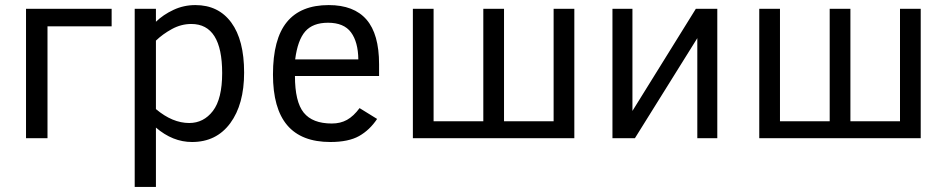

<svg xmlns="http://www.w3.org/2000/svg" viewBox="-20 -547 3732 760"><path d="M83 -512.2H421.9V-442.9H168V0H83Z M946.3 -259.8Q946.3 -133.8 891.4 -59.3Q836.4 15.1 740.2 15.1Q663.6 15.1 597.2 -42V192.9H513.2V-512.2H597.2V-460.9Q626 -488.8 666.5 -507.8Q707 -526.9 753.4 -526.9Q844.7 -526.9 895.5 -457.8Q946.3 -388.7 946.3 -259.8ZM859.4 -257.8Q859.4 -452.1 737.3 -452.1Q697.3 -452.1 660.6 -432.1Q624 -412.1 597.2 -386.2V-115.2Q662.6 -60.1 729 -60.1Q786.1 -60.1 822.8 -107.9Q859.4 -155.8 859.4 -257.8Z M1147.5 -246.1Q1147.5 -144.5 1182.1 -101.3Q1216.8 -58.1 1293.5 -58.1Q1327.6 -58.1 1353.5 -72.5Q1379.4 -86.9 1403.3 -119.1L1472.7 -76.2Q1443.4 -32.2 1401.4 -8.5Q1359.4 15.1 1287.6 15.1Q1173.3 15.1 1116.9 -51.3Q1060.5 -117.7 1060.5 -252Q1060.5 -392.6 1115.5 -459.7Q1170.4 -526.9 1281.2 -526.9Q1380.9 -526.9 1430.7 -469.5Q1480.5 -412.1 1480.5 -293V-246.1ZM1398.4 -312Q1397.5 -380.9 1369.4 -418.9Q1341.3 -457 1278.3 -457Q1218.3 -457 1188.2 -422.6Q1158.2 -388.2 1148.4 -312Z M2171.4 -66.9V-512.2H2253.4V0H1614.3V-512.2H1696.3V-66.9H1893.1V-512.2H1975.1V-66.9Z M2493.2 0H2404.3V-512.2H2483.4V-107.9L2734.4 -512.2H2819.3V0H2740.2V-396Z M3542.5 -66.9V-512.2H3624.5V0H2985.4V-512.2H3067.4V-66.9H3264.2V-512.2H3346.2V-66.9Z"/></svg>

Font: ClearSansRegular
Style: Regular
Weight: 400
Foundry: Intel Corporation
Version: Version 1.00